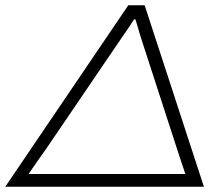

<svg xmlns="http://www.w3.org/2000/svg" viewBox="-68 -706 838 726"><path d="M-48 0 417 -686H479L703 0ZM40 -48H633Q626 -69 616.5 -97Q607 -125 602 -141L465 -563Q462 -572 458.5 -584.5Q455 -597 451 -610Q447 -623 444 -633H439Q432 -622 422.5 -607.5Q413 -593 404.5 -581Q396 -569 392 -563L105 -141Q97 -130 85 -113Q73 -96 61 -78.5Q49 -61 40 -48Z"/></svg>

Font: Archivo Expanded Thin
Style: Italic
Weight: 250
Width: 7
Italic angle: -10°
Designer: Hector Gatti
Foundry: Omnibus-Type
Version: Version 2.001